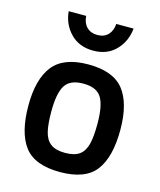

<svg xmlns="http://www.w3.org/2000/svg" viewBox="-111 -808 752 900"><g transform="rotate(15 265.0 -358.5)"><path d="M42 -253Q42 -381 93.5 -446Q145 -511 265 -511Q386 -511 437 -446Q488 -381 488 -253Q488 -121 438 -55Q388 11 265 11Q142 11 92 -55Q42 -121 42 -253ZM377 -253Q377 -342 353 -380Q329 -418 265 -418Q201 -418 177 -380Q153 -342 153 -253Q153 -191 162 -154.5Q171 -118 195.5 -100Q220 -82 265 -82Q311 -82 335 -100Q359 -118 368 -154.5Q377 -191 377 -253ZM110 -728H195Q197 -694 216.5 -674.5Q236 -655 268 -655Q301 -655 320 -675Q339 -695 341 -728H425Q419 -665 377.5 -622Q336 -579 268 -579Q200 -579 158 -622Q116 -665 110 -728Z"/></g></svg>

Font: Cairo SemiBold
Style: Regular
Weight: 600
Designer: Mohamed Gaber, Accademia di Belle Arti di Urbino and others
Foundry: Kief Type Foundry, Accademia di Belle Arti di Urbino and others
Version: Version 3.011